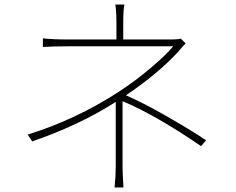

<svg xmlns="http://www.w3.org/2000/svg" viewBox="-20 -803 1040 846"><path d="M888 -185 866 -159Q663 -298 520 -357V-71Q520 -39 524 23H485Q490 -29 490 -71V-354Q331 -252 122 -180L102 -210Q315 -276 504 -399Q576 -446 644 -503.5Q712 -561 743 -599H283Q212 -599 169 -596V-634Q212 -629 283 -629H493V-700Q493 -758 488 -783H528Q523 -758 523 -700V-629H733Q766 -629 776 -633L798 -612Q787 -601 765 -575Q677 -479 535 -383Q607 -352 711.5 -292.5Q816 -233 888 -185Z"/></svg>

Font: Noto Sans Korean Thin
Style: Regular
Weight: 250
Designer: Ryoko NISHIZUKA  (kana & ideographs); Paul D. Hunt (Latin, Greek & Cyrillic); Wenlong ZHANG  (bopomofo); Sandoll Communi
Foundry: Adobe Systems Incorporated
Version: Version 1.0001;PS 1;hotconv 1.0.78;makeotf.lib2.5.61930